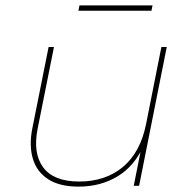

<svg xmlns="http://www.w3.org/2000/svg" viewBox="-20 -692 704 715"><path d="M273 3Q202 3 159.5 -24.5Q117 -52 102.5 -100.5Q88 -149 100 -212L161 -517H181L120 -212Q102 -121 141 -68.5Q180 -16 275 -16Q373 -16 438 -70.5Q503 -125 524 -230L581 -517H601L498 0H478L508 -150L518 -155Q481 -73 417.5 -35Q354 3 273 3ZM272 -652 276 -672H548L544 -652Z"/></svg>

Font: Montserrat Thin Thin
Style: Italic
Weight: 250
Italic angle: -11.3°
Version: Version 9.000